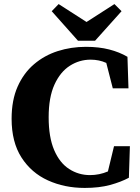

<svg xmlns="http://www.w3.org/2000/svg" viewBox="-20 -905 690 943"><path d="M396 18Q297 18 215.5 -19Q134 -56 85.5 -131.5Q37 -207 37 -322Q37 -413 66.5 -479.5Q96 -546 147 -589.5Q198 -633 263.5 -654Q329 -675 402 -675Q466 -675 516.5 -662Q567 -649 606 -626L611 -471H534L502 -596Q467 -612 425 -612Q370 -612 323 -582Q276 -552 247.5 -489.5Q219 -427 219 -329Q219 -231 246 -168Q273 -105 319.5 -75Q366 -45 422 -45Q468 -45 510 -63L540 -187H618L613 -32Q574 -11 520.5 3.5Q467 18 396 18ZM268 -885 405 -797 542 -885 577 -850 447 -705H363L234 -850Z"/></svg>

Font: Source Serif 4 SmText
Style: Bold
Weight: 700
Designer: Frank Grießhammer
Foundry: Adobe
Version: Version 4.005;hotconv 1.1.0;makeotfexe 2.6.0